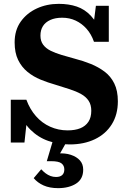

<svg xmlns="http://www.w3.org/2000/svg" viewBox="-20 -740 666 997"><path d="M331 -63Q370 -63 397 -74Q424 -85 439 -107.5Q454 -130 454 -165Q454 -196 440 -217Q426 -238 400.5 -252Q375 -266 341 -277Q307 -288 268 -300Q229 -311 191 -326.5Q153 -342 122.5 -367Q92 -392 74 -429Q56 -466 56 -520Q56 -583 87.5 -627.5Q119 -672 171 -696Q223 -720 285 -720Q337 -720 378.5 -706Q420 -692 452 -658Q484 -624 506 -565L460 -568L478 -710H545V-523H468Q454 -563 429.5 -590.5Q405 -618 373 -633Q341 -648 303 -648Q267 -648 241.5 -636.5Q216 -625 203 -604.5Q190 -584 190 -555Q190 -527 204 -508Q218 -489 243 -476.5Q268 -464 300.5 -454.5Q333 -445 369 -435Q412 -424 451.5 -408Q491 -392 523 -368Q555 -344 573.5 -306.5Q592 -269 592 -214Q592 -145 560.5 -94.5Q529 -44 472.5 -17Q416 10 342 10Q284 10 231.5 -8Q179 -26 138 -66.5Q97 -107 74 -176L125 -166L107 0H36V-222H117Q135 -173 166.5 -137Q198 -101 240.5 -82Q283 -63 331 -63ZM326 -4 286 67 278 57Q318 54 348 64Q378 74 395 93Q412 112 412 141Q412 166 402.5 184Q393 202 375 213.5Q357 225 333.5 231Q310 237 282 237Q238 237 206.5 223Q175 209 155 185L194 139Q205 151 217 160Q229 169 242.5 174Q256 179 271 179Q292 179 303 169Q314 159 314 140Q314 120 299.5 108.5Q285 97 246 97H223L253 -4Z"/></svg>

Font: Roboto Serif 28pt SemiBold
Style: Regular
Weight: 600
Designer: Greg Gazdowicz
Foundry: Commercial Type
Version: Version 1.008